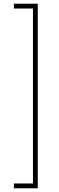

<svg xmlns="http://www.w3.org/2000/svg" viewBox="-20 -852 318 1037"><path d="M55 139V165H184V-832H55V-806H158V139Z"/></svg>

Font: Noto Sans Devanagari ExtraCondensed Thin
Style: Regular
Weight: 100
Width: 2
Designer: Jelle Bosma - Monotype Design Team
Foundry: Monotype Imaging Inc.
Version: Version 2.004